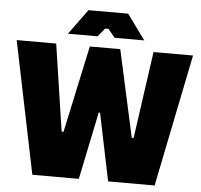

<svg xmlns="http://www.w3.org/2000/svg" viewBox="-59 -951 1060 1012"><g transform="rotate(5 471.5 -445.0)"><path d="M271 -757H428L464 -801H482L518 -757H675L578 -890H368ZM149 0H395L469 -357H476L550 0H796L938 -700H729L664 -240H654L553 -700H392L293 -240H283L214 -700H5Z"/></g></svg>

Font: Fixel Text Black
Style: Regular
Weight: 900
Width: 4
Designer: AlfaBravo + MacPaw
Foundry: Kyrylo Tkachov, Marchela Mozhyna, Serhii Makarenko, Maria Weinstein, Zakhar Kryvoshyya
Version: Version 1.211